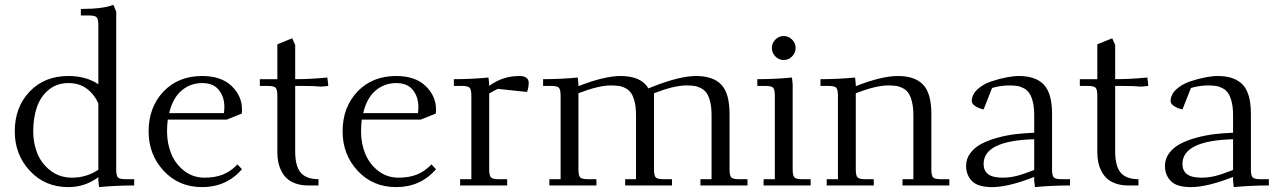

<svg xmlns="http://www.w3.org/2000/svg" viewBox="-20 -766 5279 793"><path d="M41 -223.1Q41 -323.2 102.3 -387.7Q163.6 -452.1 262.2 -452.1Q335.9 -452.1 386.2 -418V-662.1Q386.2 -687 379.2 -694.6Q372.1 -702.1 347.2 -702.1H314V-729Q406.2 -729 448.2 -746.1L460 -717.8V-65.9Q460 -41 467 -33.4Q474.1 -25.9 499 -25.9H534.2V0Q459 0 389.2 6.8L386.2 -21V-34.2Q331.1 6.8 262.2 6.8Q166 6.8 103.5 -60.3Q41 -127.4 41 -223.1ZM117.2 -223.1Q117.2 -174.8 134.3 -132.3Q151.4 -89.8 189 -61Q226.6 -32.2 277.8 -32.2Q336.9 -32.2 386.2 -64.9V-338.9Q370.1 -375.5 339.1 -399.2Q308.1 -422.9 262.2 -422.9Q214.4 -422.9 180.9 -395Q147.5 -367.2 132.3 -323Q117.2 -278.8 117.2 -223.1Z M593.8 -223.1Q593.8 -323.2 655 -387.7Q716.3 -452.1 814.9 -452.1Q893.6 -452.1 936.5 -410.9Q979.5 -369.6 979.5 -314Q979.5 -302.7 978.5 -296.9L916.5 -272H672.9Q669.9 -247.6 669.9 -223.1Q669.9 -173.3 687.5 -130.6Q705.1 -87.9 741.2 -60.1Q777.3 -32.2 824.7 -32.2Q869.1 -32.2 901.4 -45.4Q933.6 -58.6 960.9 -86.9L979.5 -66.9Q915 6.8 814.9 6.8Q718.8 6.8 656.2 -60.3Q593.8 -127.4 593.8 -223.1ZM678.7 -298.8H904.8Q906.7 -312.5 906.7 -324.2Q906.7 -365.7 884 -394.3Q861.3 -422.9 814.9 -422.9Q766.1 -422.9 729.7 -391.8Q693.4 -360.8 678.7 -298.8Z M1053.2 -411.1V-439H1125.5V-583L1187 -607.9L1199.2 -580.1V-439Q1261.7 -439 1332 -445.8L1335.4 -418V-411.1L1307.1 -408.2Q1277.3 -411.1 1230.5 -411.1H1199.2V-141.1Q1199.2 -79.6 1222.2 -52.7Q1245.1 -25.9 1295.4 -25.9V0H1252.4Q1223.6 0 1201.2 -8.1Q1178.7 -16.1 1164.8 -29.1Q1150.9 -42 1141.8 -60.3Q1132.8 -78.6 1129.2 -97.2Q1125.5 -115.7 1125.5 -136.2V-371.1Q1125.5 -396 1118.4 -403.6Q1111.3 -411.1 1086.4 -411.1Z M1395 -223.1Q1395 -323.2 1456.3 -387.7Q1517.6 -452.1 1616.2 -452.1Q1694.8 -452.1 1737.8 -410.9Q1780.8 -369.6 1780.8 -314Q1780.8 -302.7 1779.8 -296.9L1717.8 -272H1474.1Q1471.2 -247.6 1471.2 -223.1Q1471.2 -173.3 1488.8 -130.6Q1506.3 -87.9 1542.5 -60.1Q1578.6 -32.2 1626 -32.2Q1670.4 -32.2 1702.6 -45.4Q1734.9 -58.6 1762.2 -86.9L1780.8 -66.9Q1716.3 6.8 1616.2 6.8Q1520 6.8 1457.5 -60.3Q1395 -127.4 1395 -223.1ZM1480 -298.8H1706.1Q1708 -312.5 1708 -324.2Q1708 -365.7 1685.3 -394.3Q1662.6 -422.9 1616.2 -422.9Q1567.4 -422.9 1531 -391.8Q1494.6 -360.8 1480 -298.8Z M1854.5 -411.1V-439Q1927.2 -439 1997.6 -445.8L2000.5 -418V-411.1Q2055.7 -452.1 2124.5 -452.1Q2144.5 -452.1 2154.1 -444.6Q2163.6 -437 2163.6 -424.8Q2163.6 -403.3 2156.7 -386.2L2036.6 -398.9Q2021.5 -392.6 2000.5 -379.9V-65.9Q2000.5 -41 2007.6 -33.4Q2014.6 -25.9 2039.6 -25.9H2074.7V0H1880.4V-25.9H1926.8V-371.1Q1926.8 -396 1919.7 -403.6Q1912.6 -411.1 1887.7 -411.1Z M2223.1 -411.1V-439Q2295.9 -439 2366.2 -445.8L2369.1 -418V-410.2Q2476.1 -452.1 2543 -452.1Q2627.9 -452.1 2658.2 -400.9L2681.2 -410.2Q2789.6 -452.1 2855 -452.1Q2924.8 -452.1 2959 -416.5Q2993.2 -380.9 2993.2 -294.9V-65.9Q2993.2 -41 3000.2 -33.4Q3007.3 -25.9 3032.2 -25.9H3067.4V0H2873V-25.9H2918.9V-290Q2918.9 -322.3 2913.3 -345.2Q2907.7 -368.2 2898.9 -381.1Q2890.1 -394 2875.7 -401.6Q2861.3 -409.2 2847.7 -411.1Q2834 -413.1 2814.9 -413.1Q2764.2 -413.1 2681.2 -380.9V-65.9Q2681.2 -41 2688.2 -33.4Q2695.3 -25.9 2720.2 -25.9H2755.4V0H2562V-25.9H2606.9V-290Q2606.9 -322.3 2601.3 -345.2Q2595.7 -368.2 2586.9 -381.1Q2578.1 -394 2563.7 -401.6Q2549.3 -409.2 2535.6 -411.1Q2522 -413.1 2502.9 -413.1Q2452.1 -413.1 2369.1 -380.9V-65.9Q2369.1 -41 2376.2 -33.4Q2383.3 -25.9 2408.2 -25.9H2443.4V0H2249V-25.9H2295.4V-371.1Q2295.4 -396 2288.3 -403.6Q2281.2 -411.1 2256.3 -411.1Z M3107.9 -411.1V-439Q3180.7 -439 3251 -445.8L3253.9 -418V-65.9Q3253.9 -41 3261 -33.4Q3268.1 -25.9 3293 -25.9H3328.1V0H3133.8V-25.9H3180.2V-371.1Q3180.2 -396 3173.1 -403.6Q3166 -411.1 3141.1 -411.1ZM3182.4 -533Q3168 -547.9 3168 -567.9Q3168 -587.9 3182.4 -602.5Q3196.8 -617.2 3216.8 -617.2Q3236.8 -617.2 3251.5 -602.5Q3266.1 -587.9 3266.1 -567.9Q3266.1 -547.9 3251.5 -533Q3236.8 -518.1 3216.8 -518.1Q3196.8 -518.1 3182.4 -533Z M3368.7 -411.1V-439Q3441.4 -439 3511.7 -445.8L3514.6 -418V-410.2Q3621.6 -452.1 3688.5 -452.1Q3758.3 -452.1 3792.5 -416.5Q3826.7 -380.9 3826.7 -294.9V-65.9Q3826.7 -41 3833.7 -33.4Q3840.8 -25.9 3865.7 -25.9H3900.9V0H3707.5V-25.9H3752.4V-290Q3752.4 -322.3 3746.8 -345.2Q3741.2 -368.2 3732.4 -381.1Q3723.6 -394 3709.2 -401.6Q3694.8 -409.2 3681.2 -411.1Q3667.5 -413.1 3648.4 -413.1Q3597.7 -413.1 3514.6 -380.9V-65.9Q3514.6 -41 3521.7 -33.4Q3528.8 -25.9 3553.7 -25.9H3588.9V0H3394.5V-25.9H3440.9V-371.1Q3440.9 -396 3433.8 -403.6Q3426.8 -411.1 3401.9 -411.1Z M3970.2 -81.1Q3970.2 -109.9 3987.3 -133.1Q4004.4 -156.2 4032 -171.1Q4059.6 -186 4097.2 -196.5Q4134.8 -207 4172.6 -211.7Q4210.4 -216.3 4251.5 -217.8V-290Q4251.5 -322.3 4245.8 -345.2Q4240.2 -368.2 4231.4 -381.1Q4222.7 -394 4208.3 -401.6Q4193.8 -409.2 4180.2 -411.1Q4166.5 -413.1 4147.5 -413.1Q4114.3 -413.1 4077.6 -402.8L4042.5 -314Q4023.4 -317.9 4008.5 -327.4Q3993.7 -336.9 3993.7 -348.1Q3993.7 -375.5 4017.1 -397Q4040.5 -418.5 4074 -429.7Q4107.4 -440.9 4137.2 -446.5Q4167 -452.1 4187.5 -452.1Q4257.3 -452.1 4291.3 -416.5Q4325.2 -380.9 4325.2 -294.9V-65.9Q4325.2 -41 4332.3 -33.4Q4339.4 -25.9 4364.3 -25.9H4399.4V0Q4324.2 0 4254.4 6.8L4251.5 -21V-35.2Q4144.5 6.8 4077.6 6.8Q4019 6.8 3994.6 -18.1Q3970.2 -43 3970.2 -81.1ZM4042.5 -88.9Q4042.5 -61 4061.3 -46.6Q4080.1 -32.2 4121.6 -32.2Q4148.9 -32.2 4176.5 -38.8Q4204.1 -45.4 4251.5 -64V-190.9Q4042.5 -185.1 4042.5 -88.9Z M4439.9 -411.1V-439H4512.2V-583L4573.7 -607.9L4585.9 -580.1V-439Q4648.4 -439 4718.8 -445.8L4722.2 -418V-411.1L4693.8 -408.2Q4664.1 -411.1 4617.2 -411.1H4585.9V-141.1Q4585.9 -79.6 4608.9 -52.7Q4631.8 -25.9 4682.1 -25.9V0H4639.2Q4610.4 0 4587.9 -8.1Q4565.4 -16.1 4551.5 -29.1Q4537.6 -42 4528.6 -60.3Q4519.5 -78.6 4515.9 -97.2Q4512.2 -115.7 4512.2 -136.2V-371.1Q4512.2 -396 4505.1 -403.6Q4498 -411.1 4473.1 -411.1Z M4791.5 -81.1Q4791.5 -109.9 4808.6 -133.1Q4825.7 -156.2 4853.3 -171.1Q4880.9 -186 4918.5 -196.5Q4956.1 -207 4993.9 -211.7Q5031.7 -216.3 5072.8 -217.8V-290Q5072.8 -322.3 5067.1 -345.2Q5061.5 -368.2 5052.7 -381.1Q5043.9 -394 5029.5 -401.6Q5015.1 -409.2 5001.5 -411.1Q4987.8 -413.1 4968.8 -413.1Q4935.5 -413.1 4898.9 -402.8L4863.8 -314Q4844.7 -317.9 4829.8 -327.4Q4814.9 -336.9 4814.9 -348.1Q4814.9 -375.5 4838.4 -397Q4861.8 -418.5 4895.3 -429.7Q4928.7 -440.9 4958.5 -446.5Q4988.3 -452.1 5008.8 -452.1Q5078.6 -452.1 5112.5 -416.5Q5146.5 -380.9 5146.5 -294.9V-65.9Q5146.5 -41 5153.6 -33.4Q5160.6 -25.9 5185.5 -25.9H5220.7V0Q5145.5 0 5075.7 6.8L5072.8 -21V-35.2Q4965.8 6.8 4898.9 6.8Q4840.3 6.8 4815.9 -18.1Q4791.5 -43 4791.5 -81.1ZM4863.8 -88.9Q4863.8 -61 4882.6 -46.6Q4901.4 -32.2 4942.9 -32.2Q4970.2 -32.2 4997.8 -38.8Q5025.4 -45.4 5072.8 -64V-190.9Q4863.8 -185.1 4863.8 -88.9Z"/></svg>

Font: Dihjauti
Style: Regular
Weight: 400
Designer: T. Christopher White
Version: Version 3.0.0